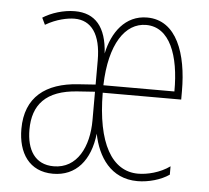

<svg xmlns="http://www.w3.org/2000/svg" viewBox="-44 -584 697 641"><g transform="rotate(5 304.0 -263.5)"><path d="M424 -537C351 -537 308 -477 293 -405C288 -494 250 -537 182 -537C144 -537 103 -524 75 -506L86 -483C123 -505 161 -512 183 -512C239 -512 272 -468 272 -380V-299L214 -295C106 -288 38 -237 38 -130C38 -50 76 10 156 10C233 10 280 -46 290 -136C305 -60 349 10 439 10C476 10 518 -2 545 -21V-49C512 -25 469 -15 439 -15C351 -15 299 -105 298 -274H561V-303C561 -426 524 -537 424 -537ZM423 -512C502 -512 537 -420 536 -299H298C302 -438 353 -512 423 -512ZM214 -271 272 -275V-179C272 -91 235 -15 156 -15C93 -15 65 -63 65 -130C65 -213 108 -264 214 -271Z"/></g></svg>

Font: Noto Sans Devanagari UI ExtraCondensed Thin
Style: Regular
Weight: 100
Width: 2
Designer: Jelle Bosma - Monotype Design Team
Foundry: Monotype Imaging Inc.
Version: Version 2.004